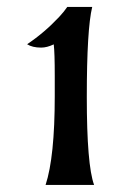

<svg xmlns="http://www.w3.org/2000/svg" viewBox="-20 -767 365 553"><path d="M245.6 -747.1Q230 -683.1 230 -487.5Q230 -292 251 -234.4H111.3Q137.7 -314.9 137.7 -490.2V-548.3Q137.7 -615.2 134.8 -639.2Q115.2 -629.9 98.6 -629.9Q73.2 -629.9 58.1 -639.6Q107.9 -672.9 150.4 -718.3Q164.6 -733.4 173.8 -747.1Z"/></svg>

Font: Amarante
Style: Regular
Weight: 400
Designer: Karolina Lach
Foundry: Sorkin Type Co.
Version: Version 1.001